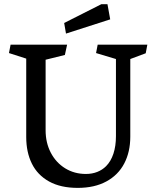

<svg xmlns="http://www.w3.org/2000/svg" viewBox="-20 -892 756 929"><path d="M395.5 -50.3Q425.8 -50.3 450.4 -60.1Q475.1 -69.8 493.2 -87.9Q516.6 -111.3 528.8 -148.4Q541 -185.5 541 -232.9V-606.4L444.8 -635.3L452.6 -675.8H692.9L685.1 -634.3L610.4 -606.4V-230.5Q610.4 -157.2 581.3 -101.3Q552.2 -45.4 494.9 -14.2Q437.5 17.1 356 17.1Q273.4 17.1 217.5 -13.9Q161.6 -44.9 134.3 -100.1Q106.9 -155.3 106.9 -229V-608.4L23.4 -635.3L31.2 -675.8H304.7L293.9 -626L200.7 -603V-261.7Q200.7 -201.2 225.8 -153.1Q251 -105 295.4 -77.6Q339.8 -50.3 395.5 -50.3ZM290.5 -780.8 470.2 -871.6H500L513.2 -798.3L299.3 -729.5Z"/></svg>

Font: Vesper Libre
Style: Regular
Weight: 400
Designer: Robert Keller & Kimya Gandhi
Foundry: Mota Italic
Version: Version 1.058